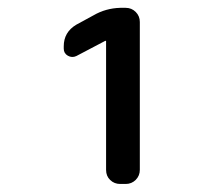

<svg xmlns="http://www.w3.org/2000/svg" viewBox="-20 -750 540 478"><path d="M293 -730.5Q307.6 -730.5 317.9 -720.2Q328.1 -710 328.1 -695.3V-327.1Q328.1 -312.5 317.9 -302.2Q307.6 -292 293 -292H279.3Q264.6 -292 254.4 -301.8Q244.1 -311.5 244.1 -327.1V-647.5L243.2 -648.4H242.2L169.9 -610.4Q159.2 -605.5 148.9 -611.3Q138.7 -617.2 138.7 -628.9V-634.8Q138.7 -669.9 169.9 -688.5L212.9 -711.9Q243.2 -729.5 279.3 -730.5Z"/></svg>

Font: Rounded-L Mgen+ 1m bold
Style: Bold
Weight: 700
Designer: [Source Han Sans]
Ryoko NISHIZUKA  (kana & ideographs); Paul D. Hunt (Latin, Greek & Cyrillic); Wenlong ZHANG  (bopomofo
Version: Version 1.059.20150602